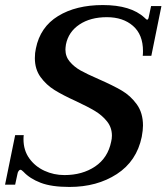

<svg xmlns="http://www.w3.org/2000/svg" viewBox="-22 -730 659 760"><path d="M71 -50Q63 -58 59 -58Q55 -58 51.5 -53Q48 -48 47 -41L38 1H-2L38 -195H72Q71 -189 71 -179Q71 -135 94 -103Q117 -71 154 -54Q191 -37 233 -37Q304 -37 354.5 -71Q405 -105 418 -169Q421 -181 421 -193Q421 -225 402 -249Q383 -273 355 -290Q327 -307 280 -329Q227 -353 194 -373.5Q161 -394 138.5 -425Q116 -456 116 -500Q116 -521 120 -538Q137 -623 208 -666.5Q279 -710 385 -710Q496 -710 550 -660Q558 -652 560 -652Q564 -652 566 -659L576 -706H617L577 -509H543Q544 -516 544 -528Q544 -593 504.5 -627.5Q465 -662 401 -662Q336 -662 292.5 -633Q249 -604 239 -554Q237 -540 237 -534Q237 -506 254.5 -485.5Q272 -465 297 -451Q322 -437 368 -417Q425 -392 460 -371.5Q495 -351 519.5 -317Q544 -283 544 -233Q544 -215 539 -188Q519 -92 440.5 -41Q362 10 253 10Q182 10 139 -6.5Q96 -23 71 -50Z"/></svg>

Font: Taviraj Medium
Style: Italic
Weight: 500
Italic angle: -12°
Designer: Katatrad Team
Foundry: CadsonDemak
Version: Version 1.001